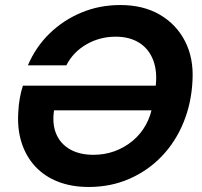

<svg xmlns="http://www.w3.org/2000/svg" viewBox="-20 -732 805 764"><path d="M333 12Q265 12 211 -9Q157 -30 120 -70Q83 -110 65.5 -165.5Q48 -221 53 -289Q54 -313 58.5 -339.5Q63 -366 71 -391H621L604 -293H195Q187 -238 204 -198.5Q221 -159 259 -137.5Q297 -116 352 -116Q396 -116 435 -130Q474 -144 506.5 -170.5Q539 -197 560 -234.5Q581 -272 588 -319L599 -385Q607 -446 590 -491.5Q573 -537 534.5 -561.5Q496 -586 440 -586Q377 -586 324 -555.5Q271 -525 244 -472H91Q122 -545 177 -598.5Q232 -652 304 -682Q376 -712 459 -712Q550 -712 616 -673.5Q682 -635 716.5 -567.5Q751 -500 746 -412Q742 -323 710.5 -245.5Q679 -168 624 -110.5Q569 -53 495 -20.5Q421 12 333 12Z"/></svg>

Font: DM Sans 28pt ExtraBold
Style: Italic
Weight: 800
Italic angle: -10°
Version: Version 4.004;gftools[0.9.30]